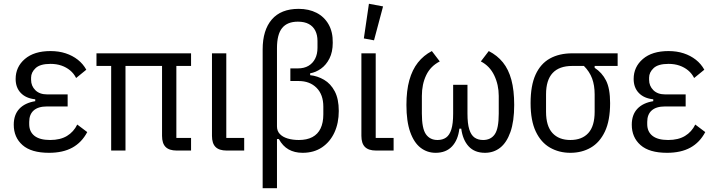

<svg xmlns="http://www.w3.org/2000/svg" viewBox="-20 -799 3786 1019"><path d="M390 -138 443 -98Q414 -43 364 -15.5Q314 12 240 12Q146 12 99.5 -29Q53 -70 53 -137Q53 -190 82.5 -221.5Q112 -253 167 -262V-272Q118 -277 90.5 -305.5Q63 -334 63 -380Q63 -444 112 -486Q161 -528 248 -528Q292 -528 328.5 -516Q365 -504 393 -482Q421 -460 438 -429L384 -385Q372 -409 352 -425.5Q332 -442 306 -451Q280 -460 248 -460Q193 -460 169 -437.5Q145 -415 145 -387V-375Q145 -343 167.5 -320.5Q190 -298 230 -298H339V-234H229Q183 -234 159 -213Q135 -192 135 -152V-140Q135 -100 163 -78Q191 -56 246 -56Q300 -56 335.5 -77.5Q371 -99 390 -138Z M916 -449V-67H994V0H918Q878 0 859 -19Q840 -38 840 -78V-449H646V0H570V-449H492V-516H994V-449Z M1276 -67V0H1183Q1143 0 1124 -19Q1105 -38 1105 -78V-516H1181V-67Z M1374 200V-537Q1374 -639 1422.5 -695.5Q1471 -752 1565 -752Q1619 -752 1660 -731Q1701 -710 1724 -669.5Q1747 -629 1746 -572Q1746 -523 1728.5 -488.5Q1711 -454 1683.5 -434.5Q1656 -415 1626 -410V-400Q1665 -396 1700 -375.5Q1735 -355 1756.5 -314.5Q1778 -274 1778 -210Q1778 -146 1755 -96Q1732 -46 1689 -17Q1646 12 1586 12Q1543 12 1511.5 -6Q1480 -24 1460 -61H1450V200ZM1521 -369V-436H1561Q1594 -436 1617 -449.5Q1640 -463 1652.5 -487.5Q1665 -512 1665 -545V-582Q1665 -613 1653.5 -636Q1642 -659 1619 -671.5Q1596 -684 1561 -684Q1505 -684 1477.5 -650.5Q1450 -617 1450 -543V-128Q1450 -104 1465 -88Q1480 -72 1506.5 -64Q1533 -56 1566 -56Q1609 -56 1638 -71.5Q1667 -87 1681.5 -117.5Q1696 -148 1696 -192V-233Q1696 -297 1660 -333Q1624 -369 1565 -369Z M2069 -67V0H1976Q1936 0 1917 -19Q1898 -38 1898 -78V-516H1974V-67ZM2013 -765 1965 -585 1911 -595 1938 -779Z M2461 -349V-196Q2461 -143 2470.5 -112.5Q2480 -82 2498.5 -69Q2517 -56 2544 -56Q2585 -56 2606 -86.5Q2627 -117 2627 -196V-290Q2627 -349 2603 -399Q2579 -449 2532 -473L2574 -528Q2619 -505 2649 -468Q2679 -431 2694 -375.5Q2709 -320 2709 -242Q2709 -155 2689 -98.5Q2669 -42 2634.5 -15Q2600 12 2554 12Q2499 12 2467.5 -22Q2436 -56 2428 -116H2418Q2411 -56 2379 -22Q2347 12 2292 12Q2247 12 2212 -15Q2177 -42 2157 -98.5Q2137 -155 2137 -242Q2137 -318 2152.5 -373.5Q2168 -429 2198 -467Q2228 -505 2272 -528L2314 -473Q2265 -448 2242 -400Q2219 -352 2219 -290V-196Q2219 -117 2240.5 -86.5Q2262 -56 2302 -56Q2329 -56 2347.5 -69Q2366 -82 2375.5 -112.5Q2385 -143 2385 -196V-349Z M3258 -449H3136V-439Q3175 -414 3196.5 -371.5Q3218 -329 3218 -252Q3218 -159 3190.5 -101Q3163 -43 3115.5 -15.5Q3068 12 3007 12Q2947 12 2899 -15.5Q2851 -43 2823.5 -101Q2796 -159 2796 -252Q2796 -345 2822.5 -403Q2849 -461 2898.5 -488.5Q2948 -516 3017 -516H3258ZM3079 -449H3017Q2948 -449 2913 -411.5Q2878 -374 2878 -298V-206Q2878 -130 2912 -93Q2946 -56 3007 -56Q3069 -56 3102.5 -93Q3136 -130 3136 -206V-298Q3136 -346 3122.5 -382.5Q3109 -419 3079 -449Z M3670 -138 3723 -98Q3694 -43 3644 -15.5Q3594 12 3520 12Q3426 12 3379.5 -29Q3333 -70 3333 -137Q3333 -190 3362.5 -221.5Q3392 -253 3447 -262V-272Q3398 -277 3370.5 -305.5Q3343 -334 3343 -380Q3343 -444 3392 -486Q3441 -528 3528 -528Q3572 -528 3608.5 -516Q3645 -504 3673 -482Q3701 -460 3718 -429L3664 -385Q3652 -409 3632 -425.5Q3612 -442 3586 -451Q3560 -460 3528 -460Q3473 -460 3449 -437.5Q3425 -415 3425 -387V-375Q3425 -343 3447.5 -320.5Q3470 -298 3510 -298H3619V-234H3509Q3463 -234 3439 -213Q3415 -192 3415 -152V-140Q3415 -100 3443 -78Q3471 -56 3526 -56Q3580 -56 3615.5 -77.5Q3651 -99 3670 -138Z"/></svg>

Font: IBM Plex Sans Condensed
Style: Regular
Weight: 400
Width: 3
Designer: Mike Abbink, Paul van der Laan, Pieter van Rosmalen
Foundry: Bold Monday
Version: Version 3.201